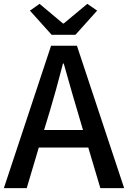

<svg xmlns="http://www.w3.org/2000/svg" viewBox="-20 -973 662 993"><path d="M370.1 -793H247.1L134.8 -918L184.6 -953.1L305.7 -851.6H309.6L431.6 -953.1L482.4 -918ZM208 -300.8H409.2L379.9 -400.4Q367.2 -440.4 309.6 -644.5H305.7Q268.6 -501 238.3 -400.4ZM499 0 436.5 -210H180.7L118.2 0H0L244.1 -736.3H377.9L622.1 0Z"/></svg>

Font: Gen Shin Gothic Medium
Style: Regular
Weight: 500
Designer: [Source Han Sans]
Ryoko NISHIZUKA  (kana & ideographs); Paul D. Hunt (Latin, Greek & Cyrillic); Wenlong ZHANG  (bopomofo
Version: Version 1.002.20150607